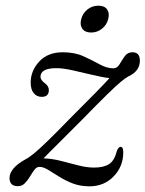

<svg xmlns="http://www.w3.org/2000/svg" viewBox="-20 -647 512 676"><path d="M414 -111Q414 -61 380.2 -26Q346.5 9 295 9Q262.5 9 236 -1.2Q209.5 -11.5 188 -25.2Q166.5 -39 149.2 -49.2Q132 -59.5 119 -59.5Q109 -59.5 101.2 -49.2Q93.5 -39 85.5 -25.5Q77.5 -12 67.5 -1.8Q57.5 8.5 43 8.5Q13.5 8.5 13.5 -20.5Q13.5 -36.5 27 -53.2Q40.5 -70 70.5 -86.5Q82.5 -92.5 101.5 -108.2Q120.5 -124 151.2 -154Q182 -184 230 -233.5Q281.5 -285 315.2 -319.2Q349 -353.5 365.5 -372Q342 -374.5 306.8 -383Q271.5 -391.5 236.8 -399.2Q202 -407 178.5 -407Q122.5 -407 122.5 -376.5Q122.5 -365.5 138.5 -353.5Q152 -343.5 152 -330Q152 -306 127 -306Q109.5 -306 98.8 -319Q88 -332 88 -356Q88 -398 118.2 -430.5Q148.5 -463 201 -463Q243 -463 274.2 -448.8Q305.5 -434.5 330.8 -420.5Q356 -406.5 379 -406.5Q392.5 -406.5 400.8 -420.5Q409 -434.5 419 -448.8Q429 -463 446.5 -463Q472.5 -463 472.5 -433.5Q472.5 -396.5 432 -378Q423 -373.5 405.5 -359Q388 -344.5 355.8 -313Q323.5 -281.5 270.5 -227Q217.5 -173.5 185.5 -142Q153.5 -110.5 133.5 -89.5Q163.5 -88.5 194.5 -80.5Q225.5 -72.5 255.5 -64.8Q285.5 -57 311 -57Q345 -57 364 -69.2Q383 -81.5 391.5 -115.5Q397 -130 404.5 -130Q414 -130 414 -111ZM301 -532.5Q279 -532.5 269.8 -546Q260.5 -559.5 266 -580Q271.5 -600.5 288 -613.8Q304.5 -627 326.5 -627Q348 -627 357.2 -613.8Q366.5 -600.5 361 -580Q356 -559.5 339.2 -546Q322.5 -532.5 301 -532.5Z"/></svg>

Font: Fraunces 9pt S000 Light
Style: Italic
Weight: 300
Italic angle: -16°
Version: Version 1.000; ttfautohint (v1.8.3)